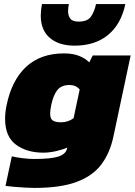

<svg xmlns="http://www.w3.org/2000/svg" viewBox="-20 -746 661 942"><path d="M346 -522Q269 -522 224.5 -560Q180 -598 180 -669Q180 -696 186 -726H318Q314 -709 314 -691Q314 -669 325 -654.5Q336 -640 366 -640Q410 -640 427 -665.5Q444 -691 451 -726H595Q574 -627 510 -574.5Q446 -522 346 -522ZM149 176Q133 176 104 174.5Q75 173 47.5 170.5Q20 168 7 166L38 21Q58 26 90 30Q122 34 146 34Q229 34 265 22.5Q301 11 308 -14L310 -22Q288 -12 255 -4.5Q222 3 193 3Q111 3 58 -36.5Q5 -76 5 -163Q5 -194 12 -228Q37 -352 108 -418Q179 -484 294 -484Q337 -484 367.5 -472Q398 -460 418 -440L435 -474H621L536 -74Q519 5 477 61Q435 117 356 146.5Q277 176 149 176ZM279 -146Q314 -146 341 -166L371 -307Q352 -329 321 -329Q282 -329 262 -305Q242 -281 231 -229Q229 -217 227.5 -207Q226 -197 226 -189Q226 -163 239.5 -154.5Q253 -146 279 -146Z"/></svg>

Font: Kanit ExtraBold
Style: Italic
Weight: 800
Italic angle: -12°
Designer: Katatrad Team
Foundry: CadsonDemak
Version: Version 2.000; ttfautohint (v1.8.3)